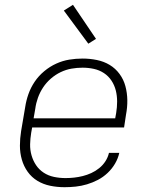

<svg xmlns="http://www.w3.org/2000/svg" viewBox="-20 -772 640 800"><path d="M249 8Q218 8 189 2Q160 -4 136 -18.5Q112 -33 95.5 -56Q79 -79 71 -107Q63 -135 63 -165Q63 -195 68 -226L85 -326Q89 -353 98.5 -380Q108 -407 124.5 -431.5Q141 -456 164.5 -475.5Q188 -495 214.5 -507Q241 -519 268.5 -523.5Q296 -528 324 -528Q354 -528 383.5 -522Q413 -516 437 -501.5Q461 -487 478 -464Q495 -441 502.5 -413Q510 -385 510.5 -355Q511 -325 505 -294L497 -241H114L110 -219Q106 -195 105.5 -171Q105 -147 111.5 -124.5Q118 -102 130.5 -83.5Q143 -65 162 -52.5Q181 -40 204.5 -35Q228 -30 253 -30Q271 -30 289 -32Q307 -34 325 -38.5Q343 -43 360.5 -51Q378 -59 393.5 -71.5Q409 -84 419.5 -100.5Q430 -117 434 -135H477Q472 -112 459.5 -90.5Q447 -69 428.5 -51.5Q410 -34 388 -22.5Q366 -11 342.5 -4Q319 3 295.5 5.5Q272 8 249 8ZM120 -279H460L464 -301Q468 -325 468 -349Q468 -373 462.5 -395Q457 -417 444.5 -436Q432 -455 413 -467.5Q394 -480 371 -485Q348 -490 324 -490Q301 -490 278 -486Q255 -482 233 -471.5Q211 -461 192 -444.5Q173 -428 159.5 -407.5Q146 -387 138 -364.5Q130 -342 127 -319ZM348 -590 246 -728 284 -752 380 -610Z"/></svg>

Font: Iosevka Aile XLt Obl
Style: Regular
Weight: 200
Italic angle: -9°
Designer: Belleve Invis
Foundry: Belleve Invis
Version: Version 31.1.0; ttfautohint (v1.8.4)